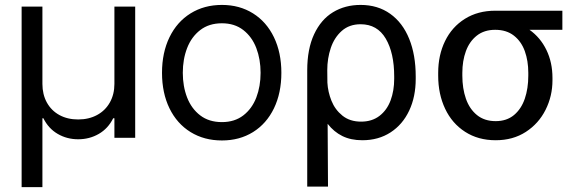

<svg xmlns="http://www.w3.org/2000/svg" viewBox="-20 -557 2342 776"><path d="M67.4 -530.3H151.4V-217.8Q151.4 -175.3 169.4 -142.6Q187.5 -109.9 220.2 -92Q252.9 -74.2 295.9 -74.2Q339.4 -74.2 372.6 -92.3Q405.8 -110.4 424.1 -143.1Q442.4 -175.8 442.4 -217.8V-530.3H526.4V0H442.4V-79.1H437.5Q417 -37.6 379.4 -15.9Q341.8 5.9 295.9 5.9Q250.5 5.9 213.1 -15.9Q175.8 -37.6 155.3 -79.1H151.4V199.2H67.4Z M634.8 -262.7Q634.8 -344.2 665 -406.5Q695.3 -468.8 750.2 -502.9Q805.2 -537.1 877 -537.1Q948.2 -537.1 1002.7 -502.9Q1057.1 -468.8 1087.2 -406.5Q1117.2 -344.2 1117.2 -262.7Q1117.2 -181.2 1087.2 -119.1Q1057.1 -57.1 1002.7 -23.2Q948.2 10.7 877 10.7Q805.2 10.7 750.2 -23.2Q695.3 -57.1 665 -119.1Q634.8 -181.2 634.8 -262.7ZM1033.2 -262.7Q1033.2 -317.4 1015.9 -362.8Q998.5 -408.2 963.4 -435.5Q928.2 -462.9 877 -462.9Q824.7 -462.9 789.3 -435.5Q753.9 -408.2 736.3 -362.8Q718.8 -317.4 718.8 -262.7Q718.8 -208 736.3 -162.8Q753.9 -117.7 789.3 -90.6Q824.7 -63.5 877 -63.5Q928.2 -63.5 963.4 -90.6Q998.5 -117.7 1015.9 -162.8Q1033.2 -208 1033.2 -262.7Z M1437.5 -537.1Q1506.8 -537.1 1557.1 -501.2Q1607.4 -465.3 1633.8 -400.1Q1660.2 -335 1660.2 -248V-238.3Q1660.2 -166 1633.8 -109.9Q1607.4 -53.7 1558.6 -22Q1509.8 9.8 1444.3 9.8Q1397.9 9.8 1363.8 -7.1Q1329.6 -23.9 1304.2 -56.6L1305.7 197.3H1221.7V-272.5Q1221.7 -358.9 1249.5 -418.5Q1277.3 -478 1325.9 -507.6Q1374.5 -537.1 1437.5 -537.1ZM1303.2 -223.1Q1305.2 -186 1319.6 -149.9Q1334 -113.8 1364 -89.6Q1394 -65.4 1439.5 -65.4Q1483.4 -65.4 1513.7 -88.6Q1543.9 -111.8 1558.6 -151.1Q1573.2 -190.4 1573.2 -238.3V-248Q1573.2 -342.8 1539.1 -400.9Q1504.9 -459 1437.5 -459Q1391.6 -459 1361.3 -432.1Q1331.1 -405.3 1316.9 -363Q1302.7 -320.8 1302.7 -273.4Z M1981.4 -513.7H2252.9V-436.5H2120.1Q2164.1 -405.3 2188.5 -355Q2212.9 -304.7 2212.9 -242.2V-232.4Q2212.9 -168.9 2185.1 -113.3Q2157.2 -57.6 2105.2 -23.9Q2053.2 9.8 1983.4 9.8Q1912.6 9.8 1859.9 -24.2Q1807.1 -58.1 1779.1 -117.4Q1751 -176.8 1751 -251V-262.7Q1751 -334 1778.8 -391.1Q1806.6 -448.2 1859.1 -481Q1911.6 -513.7 1981.4 -513.7ZM1983.4 -67.4Q2027.8 -67.4 2057.4 -92Q2086.9 -116.7 2101.1 -158.2Q2115.2 -199.7 2115.2 -251V-262.7Q2115.2 -311 2101.1 -350.3Q2086.9 -389.6 2056.9 -413.1Q2026.9 -436.5 1981.4 -436.5Q1937 -436.5 1907.2 -413.1Q1877.4 -389.6 1863 -350.3Q1848.6 -311 1848.6 -262.7V-251Q1848.6 -199.7 1863 -158.2Q1877.4 -116.7 1907.7 -92Q1938 -67.4 1983.4 -67.4Z"/></svg>

Font: WEMIX Pretendard
Style: Regular
Weight: 400
Designer: Base glyphs from Inter by Rasmus Andersson; Hangeul glyphs from Noto Sans CJK(Source Han Sans) by Jang Soo-young and Kan
Foundry: Kil Hyung-jin
Version: Version 1.000